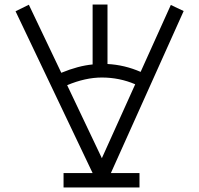

<svg xmlns="http://www.w3.org/2000/svg" viewBox="-20 -696 884 852"><path d="M262 136V72H391L49 -646L108 -675L252 -373Q327 -404 391 -410V-676H457V-412Q533 -408 604 -377L738 -674L795 -647L472 72H599V136ZM432 6 580 -322Q510 -352 432 -352Q359 -352 278 -318Z"/></svg>

Font: Zaghawa Beria
Style: Regular
Weight: 400
Designer: Anonymous
Foundry: Designed by a volunteer who chooses to remain anonymous, in cooperation with SIL International and the Mission Protestan
Version: Version 1.001